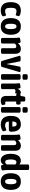

<svg xmlns="http://www.w3.org/2000/svg" viewBox="2153 -2947 802 5148"><g transform="rotate(90 2554.0 -373.0)"><path d="M262 8Q37 8 37 -260Q37 -393 93 -462Q149 -531 267 -531Q299 -531 333 -523Q367 -515 390 -502Q413 -489 413 -473Q413 -462 408 -443.5Q403 -425 394.5 -409.5Q386 -394 376 -394Q362 -394 339 -404Q316 -414 279 -414Q230 -414 209.5 -380Q189 -346 189 -262Q189 -177 209.5 -143Q230 -109 279 -109Q318 -109 344.5 -121Q371 -133 386 -133Q396 -133 403 -118Q410 -103 413.5 -84Q417 -65 417 -54Q417 -37 392 -23Q367 -9 331 -0.5Q295 8 262 8Z M688 8Q578 8 521.5 -62Q465 -132 465 -262Q465 -393 521.5 -462Q578 -531 688 -531Q799 -531 855.5 -462Q912 -393 912 -262Q912 -132 855 -62Q798 8 688 8ZM689 -109Q726 -109 743 -145.5Q760 -182 760 -262Q760 -342 743 -378Q726 -414 689 -414Q650 -414 633.5 -378Q617 -342 617 -262Q617 -182 633.5 -145.5Q650 -109 689 -109Z M1058 2Q1026 2 1011.5 -6.5Q997 -15 997 -31V-349Q997 -393 994.5 -419.5Q992 -446 989.5 -461Q987 -476 987 -487Q987 -498 1001.5 -505Q1016 -512 1036.5 -515.5Q1057 -519 1075.5 -520.5Q1094 -522 1102 -522Q1120 -522 1126 -509Q1132 -496 1140 -455Q1162 -483 1199.5 -507Q1237 -531 1285 -531Q1422 -531 1422 -381V-31Q1422 -15 1407.5 -6.5Q1393 2 1361 2H1333Q1300 2 1286 -6.5Q1272 -15 1272 -31V-355Q1272 -380 1260 -394.5Q1248 -409 1220 -409Q1200 -409 1179 -396.5Q1158 -384 1147 -364V-31Q1147 -15 1132.5 -6.5Q1118 2 1086 2Z M1670 2Q1648 2 1633 -3.5Q1618 -9 1613 -26L1479 -485Q1476 -496 1476 -503Q1476 -525 1532 -525H1572Q1593 -525 1608 -520.5Q1623 -516 1626 -504L1695 -151H1699L1767 -504Q1770 -516 1785 -520.5Q1800 -525 1822 -525H1855Q1911 -525 1911 -503Q1911 -494 1909 -485L1775 -26Q1770 -9 1754.5 -3.5Q1739 2 1718 2Z M2028 2Q1996 2 1981.5 -6.5Q1967 -15 1967 -31V-492Q1967 -508 1981.5 -516.5Q1996 -525 2028 -525H2056Q2088 -525 2102.5 -516.5Q2117 -508 2117 -492V-31Q2117 -15 2102.5 -6.5Q2088 2 2056 2ZM2043 -574Q2004 -574 1986.5 -582Q1969 -590 1969 -606V-684Q1969 -700 1986.5 -708Q2004 -716 2043 -716Q2082 -716 2099.5 -708Q2117 -700 2117 -684V-606Q2117 -590 2099.5 -582Q2082 -574 2043 -574Z M2281 2Q2249 2 2234.5 -6.5Q2220 -15 2220 -31V-349Q2220 -393 2217.5 -419.5Q2215 -446 2212.5 -461Q2210 -476 2210 -487Q2210 -498 2224 -505Q2238 -512 2258 -515.5Q2278 -519 2296 -520.5Q2314 -522 2322 -522Q2341 -522 2346.5 -507.5Q2352 -493 2362 -444Q2372 -482 2401.5 -506.5Q2431 -531 2460 -531Q2486 -531 2494 -520Q2502 -509 2502 -487Q2502 -479 2500 -461Q2498 -443 2494 -423.5Q2490 -404 2483.5 -390.5Q2477 -377 2467 -377Q2458 -377 2447.5 -382.5Q2437 -388 2421 -388Q2388 -388 2370 -361V-31Q2370 -15 2355.5 -6.5Q2341 2 2309 2Z M2689 8Q2552 8 2552 -140V-406H2525Q2495 -406 2495 -456V-473Q2495 -523 2525 -523H2552L2568 -618Q2574 -650 2619 -650H2652Q2702 -650 2702 -618V-523H2754Q2784 -523 2784 -473V-456Q2784 -406 2754 -406H2702V-152Q2702 -130 2708.5 -120Q2715 -110 2732 -110Q2746 -110 2753.5 -113.5Q2761 -117 2769 -117Q2777 -117 2783 -101.5Q2789 -86 2792.5 -67.5Q2796 -49 2796 -40Q2796 -26 2779.5 -15Q2763 -4 2738.5 2Q2714 8 2689 8Z M2912 2Q2880 2 2865.5 -6.5Q2851 -15 2851 -31V-492Q2851 -508 2865.5 -516.5Q2880 -525 2912 -525H2940Q2972 -525 2986.5 -516.5Q3001 -508 3001 -492V-31Q3001 -15 2986.5 -6.5Q2972 2 2940 2ZM2927 -574Q2888 -574 2870.5 -582Q2853 -590 2853 -606V-684Q2853 -700 2870.5 -708Q2888 -716 2927 -716Q2966 -716 2983.5 -708Q3001 -700 3001 -684V-606Q3001 -590 2983.5 -582Q2966 -574 2927 -574Z M3330 8Q3203 8 3145 -62.5Q3087 -133 3087 -258Q3087 -359 3115.5 -419Q3144 -479 3195 -505Q3246 -531 3312 -531Q3385 -531 3429 -497.5Q3473 -464 3493 -405Q3513 -346 3513 -271Q3513 -246 3498 -227.5Q3483 -209 3462 -209H3239Q3239 -153 3267 -131Q3295 -109 3337 -109Q3369 -109 3394 -117Q3419 -125 3436.5 -133.5Q3454 -142 3463 -142Q3473 -142 3481.5 -127Q3490 -112 3495 -94Q3500 -76 3500 -66Q3500 -50 3481.5 -36.5Q3463 -23 3435.5 -13Q3408 -3 3379.5 2.5Q3351 8 3330 8ZM3237 -303H3375Q3375 -363 3359 -391Q3343 -419 3309 -419Q3292 -419 3275.5 -410Q3259 -401 3248 -375.5Q3237 -350 3237 -303Z M3657 2Q3625 2 3610.5 -6.5Q3596 -15 3596 -31V-349Q3596 -393 3593.5 -419.5Q3591 -446 3588.5 -461Q3586 -476 3586 -487Q3586 -498 3600.5 -505Q3615 -512 3635.5 -515.5Q3656 -519 3674.5 -520.5Q3693 -522 3701 -522Q3719 -522 3725 -509Q3731 -496 3739 -455Q3761 -483 3798.5 -507Q3836 -531 3884 -531Q4021 -531 4021 -381V-31Q4021 -15 4006.5 -6.5Q3992 2 3960 2H3932Q3899 2 3885 -6.5Q3871 -15 3871 -31V-355Q3871 -380 3859 -394.5Q3847 -409 3819 -409Q3799 -409 3778 -396.5Q3757 -384 3746 -364V-31Q3746 -15 3731.5 -6.5Q3717 2 3685 2Z M4277 8Q4200 8 4152 -61.5Q4104 -131 4104 -263Q4104 -388 4153 -459.5Q4202 -531 4287 -531Q4321 -531 4347.5 -519Q4374 -507 4389 -491V-721Q4389 -737 4403 -745.5Q4417 -754 4450 -754H4478Q4510 -754 4524.5 -745.5Q4539 -737 4539 -721V-174Q4539 -130 4541.5 -104Q4544 -78 4546.5 -62.5Q4549 -47 4549 -36Q4549 -24 4534 -17Q4519 -10 4498.5 -6Q4478 -2 4459.5 -1Q4441 0 4434 0Q4416 0 4410 -13Q4404 -26 4396 -68Q4380 -35 4349 -13.5Q4318 8 4277 8ZM4325 -111Q4346 -111 4362 -124Q4378 -137 4389 -153V-386Q4378 -396 4363 -404Q4348 -412 4328 -412Q4292 -412 4274 -376.5Q4256 -341 4256 -262Q4256 -181 4273 -146Q4290 -111 4325 -111Z M4848 8Q4738 8 4681.5 -62Q4625 -132 4625 -262Q4625 -393 4681.5 -462Q4738 -531 4848 -531Q4959 -531 5015.5 -462Q5072 -393 5072 -262Q5072 -132 5015 -62Q4958 8 4848 8ZM4849 -109Q4886 -109 4903 -145.5Q4920 -182 4920 -262Q4920 -342 4903 -378Q4886 -414 4849 -414Q4810 -414 4793.5 -378Q4777 -342 4777 -262Q4777 -182 4793.5 -145.5Q4810 -109 4849 -109Z"/></g></svg>

Font: Asap Semi Condensed
Style: Bold
Weight: 700
Width: 4
Designer: Pablo Cosgaya
Foundry: Omnibus-Type
Version: Version 3.001; ttfautohint (v1.8.4.7-5d5b)